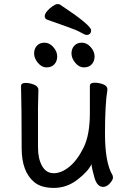

<svg xmlns="http://www.w3.org/2000/svg" viewBox="-20 -896 630 940"><path d="M148 -4Q86 -55 86 -171Q86 -368 83 -474Q83 -490 105 -490Q126 -490 147 -481.5Q168 -473 168 -456L166 -368V-175Q166 -119 186 -83.5Q206 -48 243 -48Q281 -48 320 -80Q359 -112 389.5 -174Q420 -236 420 -342V-475Q420 -491 443 -491Q465 -491 485.5 -483Q506 -475 506 -458Q494 -385 494 -242Q494 -99 531 -38Q533 -34 533 -25Q533 -16 518 1.5Q503 19 485 19Q455 19 442 -27.5Q429 -74 428 -92Q410 -55 358 -15.5Q306 24 244 24Q182 24 148 -4ZM246 -581Q232 -566 208 -566Q184 -566 165.5 -588.5Q147 -611 147 -634Q147 -657 160.5 -672Q174 -687 198 -687Q222 -687 241 -665.5Q260 -644 260 -620Q260 -596 246 -581ZM429 -581Q415 -566 391 -566Q367 -566 348.5 -588.5Q330 -611 330 -634Q330 -657 343.5 -672Q357 -687 381 -687Q405 -687 424 -665.5Q443 -644 443 -620Q443 -596 429 -581ZM403 -725Q396 -725 375.5 -737Q355 -749 307.5 -765.5Q260 -782 210 -800Q199 -805 199 -817Q199 -828 211 -842Q223 -856 238 -866Q253 -876 261 -876Q269 -876 273 -874Q426 -773 426 -748Q426 -725 403 -725Z"/></svg>

Font: LXGW WenKai Lite
Style: Bold
Weight: 700
Designer: LXGW / Fontworks Inc.
Foundry: LXGW / Fontworks Inc.
Version: Version 1.330;April 28, 2024